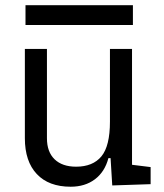

<svg xmlns="http://www.w3.org/2000/svg" viewBox="-20 -705 626 735"><path d="M250.5 9.8Q166.5 9.8 120.8 -38.8Q75.2 -87.4 75.2 -175.8V-517.6H159.7V-175.8Q159.7 -123.5 189 -95.2Q218.3 -66.9 271.5 -66.9Q335.4 -66.9 368.2 -106.4Q400.9 -146 400.9 -239.3V-517.6H485.4V-74.2L556.6 -65.4V0L409.7 4.9L403.3 -99.6H395Q381.3 -47.4 343.5 -18.8Q305.7 9.8 250.5 9.8ZM77.6 -609.4V-685.1H488.8V-609.4Z"/></svg>

Font: Cascadia Code PL SemiLight
Style: Regular
Weight: 350
Monospace: yes
Designer: Aaron Bell
Foundry: Saja Typeworks
Version: Version 2404.023; ttfautohint (v1.8.4)